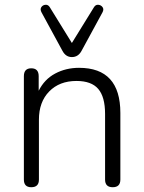

<svg xmlns="http://www.w3.org/2000/svg" viewBox="-20 -778 601 804"><path d="M281 -539Q255 -539 241 -566L154 -726Q147 -739 153 -748Q159 -757 170.5 -758Q182 -759 189 -747L281 -598L373 -747Q380 -759 391.5 -758Q403 -757 409.5 -748Q416 -739 409 -726L322 -566Q308 -539 281 -539ZM111 6Q80 6 80 -26V-459Q80 -492 111 -492Q142 -492 142 -459V-398Q166 -446 211 -470Q256 -494 311 -494Q484 -494 484 -305V-26Q484 6 452 6Q420 6 420 -26V-301Q420 -372 391.5 -405.5Q363 -439 300 -439Q229 -439 186 -395Q143 -351 143 -277V-26Q143 6 111 6Z"/></svg>

Font: Chiron GoRound TC L
Style: Regular
Weight: 300
Designer: Ryoko NISHIZUKA 西塚涼子 (kana, bopomofo & ideographs); Paul D. Hunt (Latin, Greek & Cyrillic); Sandoll Communications 산돌커뮤니
Foundry: Adobe
Version: Version 1.000;hotconv 1.1.1;makeotfexe 2.6.0